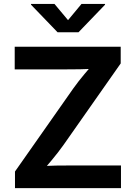

<svg xmlns="http://www.w3.org/2000/svg" viewBox="-20 -968 698 988"><path d="M57.1 0V-85.4L357.4 -513.2Q383.8 -550.3 415.3 -587.6Q446.8 -625 478.5 -662.1L489.7 -616.7Q441.4 -612.3 392.8 -611.6Q344.2 -610.8 296.4 -610.8H55.7V-727.5H601.1V-641.6L306.2 -221.2Q278.3 -182.1 245.6 -143.1Q212.9 -104 179.7 -65.4L168.5 -110.8Q218.8 -115.2 268.8 -116Q318.8 -116.7 368.7 -116.7H602.5V0ZM260.3 -947.8 330.1 -864.3 399.4 -947.8H520.5V-943.8L383.8 -801.8H276.4L139.6 -943.8V-947.8Z"/></svg>

Font: Inter
Style: 650
Weight: 650
Designer: Rasmus Andersson
Foundry: rsms
Version: Version 4.001;git-66647c0bb